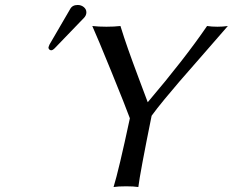

<svg xmlns="http://www.w3.org/2000/svg" viewBox="-20 -753 941 776"><path d="M293.9 -732.9Q308.1 -732.9 318.6 -724.4Q329.1 -715.8 329.1 -703.1Q329.1 -690.4 318.8 -680.2L201.2 -558.1Q192.9 -549.8 187 -549.8Q182.1 -549.8 179 -553.2Q175.8 -556.6 175.8 -561Q175.8 -562.5 177.7 -567.1Q179.7 -571.8 180.2 -573.2L263.2 -715.8Q272 -732.9 293.9 -732.9ZM592.8 -285.2Q545.9 -53.2 539.1 2.9Q520.5 0 490.2 0Q457 0 439 2.9Q460 -64.9 504.9 -274.9Q487.3 -323.2 430.4 -462.9Q373.5 -602.5 353 -647.9Q378.4 -645 410.2 -645Q441.4 -645 466.8 -647.9Q481.4 -600.6 497.6 -554.7Q513.7 -508.8 541 -436Q568.4 -363.3 577.1 -339.8Q726.1 -515.1 816.9 -647.9Q835.4 -645 858.9 -645Q880.9 -645 900.9 -647.9Q857.9 -598.1 795.9 -527.3Q733.9 -456.5 705.8 -424.1Q677.7 -391.6 645.5 -352.5Q613.3 -313.5 592.8 -285.2Z"/></svg>

Font: Linear Smooth
Style: Italic
Weight: 400
Designer: Philipp H. Poll, Flanker
Foundry: Philipp H. Poll, reworked by Flanker
Version: Version 1.061 | FøM Fix